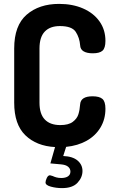

<svg xmlns="http://www.w3.org/2000/svg" viewBox="-20 -751 590 987"><path d="M288 -617Q237 -617 210 -588.5Q183 -560 183 -502V-223Q183 -165 210.5 -136.5Q238 -108 290 -108Q332 -108 354 -124.5Q376 -141 383 -163.5Q390 -186 392 -215Q395 -256 456 -256Q491 -256 506.5 -242.5Q522 -229 522 -192Q522 -138 496.5 -95.5Q471 -53 425.5 -27.5Q380 -2 320 4L305 51Q354 53 379 74.5Q404 96 404 128Q404 161 378.5 188.5Q353 216 299 216Q269 216 241.5 208.5Q214 201 214 187Q214 178 220.5 164Q227 150 237 150Q239 150 251 154Q259 158 270 161Q281 164 295 164Q317 164 329.5 155.5Q342 147 342 131Q342 116 330 106Q318 96 294 94L239 89L263 5Q168 0 110.5 -55.5Q53 -111 53 -223V-502Q53 -620 117 -675.5Q181 -731 284 -731Q353 -731 407 -707.5Q461 -684 491.5 -641Q522 -598 522 -541Q522 -504 507 -490.5Q492 -477 457 -477Q427 -477 410 -487Q393 -497 392 -518Q389 -557 369.5 -587Q350 -617 288 -617Z"/></svg>

Font: Dosis
Style: Regular
Weight: 400
Designer: Edgar Tolentino, Pablo Impallari, Igino Marini
Foundry: Edgar Tolentino, Pablo Impallari, Igino Marini
Version: Version 1.007;Glyphs 3.1.1 (3134)